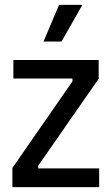

<svg xmlns="http://www.w3.org/2000/svg" viewBox="-20 -770 459 790"><path d="M31 0V-79L278 -435V-447H35V-523H386V-446L137 -88V-77H388V0ZM233 -599H159L223 -750H319Z"/></svg>

Font: Bricolage Grotesque SemiCondensed
Style: Regular
Weight: 400
Width: 4
Designer: Mathieu Triay
Foundry: Atelier Triay
Version: Version 1.001;gftools[0.9.33.dev8+g029e19f]